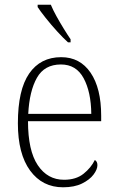

<svg xmlns="http://www.w3.org/2000/svg" viewBox="-20 -786 499 816"><path d="M248 10Q160 10 108 -61Q56 -132 56 -262Q56 -404 104 -473.5Q152 -543 240 -543Q320 -543 365 -477Q410 -411 410 -294V-271H99Q99 -146 140.5 -84Q182 -22 252 -22Q303 -22 335 -47.5Q367 -73 383 -106Q394 -100 394 -84Q394 -66 377.5 -44Q361 -22 328.5 -6Q296 10 248 10ZM368 -302Q367 -395 335.5 -453.5Q304 -512 239 -512Q169 -512 137 -455.5Q105 -399 100 -302ZM269 -606Q249 -624 223 -652.5Q197 -681 174 -710Q151 -739 140 -756V-766H196Q205 -744 220 -717Q235 -690 251 -664Q267 -638 280 -619V-606Z"/></svg>

Font: Noto Serif Khmer SemiCondensed ExtraLight
Style: Regular
Weight: 200
Width: 4
Designer: Danh Hong and the Monotype Design Team
Foundry: Monotype Imaging Inc.
Version: Version 2.004; ttfautohint (v1.8.4.7-5d5b)